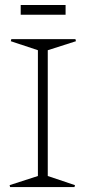

<svg xmlns="http://www.w3.org/2000/svg" viewBox="-20 -759 347 779"><path d="M19 -7.8 133.8 -44.9V-555.2L23.9 -591.8L25.9 -600.1H286.1L288.1 -591.8L173.8 -555.2V-44.9L284.2 -7.8L282.2 0H21ZM64 -699.2V-738.8H246.1V-699.2Z"/></svg>

Font: Halibut Cnd Thin
Style: Regular
Weight: 250
Width: 3
Designer: Matteo Maggi
Foundry: Collletttivo
Version: Version 3.080 | FøM Fix